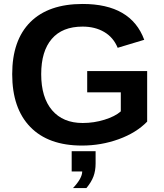

<svg xmlns="http://www.w3.org/2000/svg" viewBox="-20 -718 818 960"><path d="M393.6 -103Q449.7 -103 502.4 -119.4Q555.2 -135.7 584 -161.1V-256.3H416V-362.8H715.8V-109.9Q661.1 -53.7 573.5 -22Q485.8 9.8 389.6 9.8Q221.7 9.8 131.3 -83.3Q41 -176.3 41 -347.2Q41 -517.1 131.8 -607.7Q222.7 -698.2 393.1 -698.2Q635.3 -698.2 701.2 -519L568.4 -479Q546.9 -531.2 501 -558.1Q455.1 -585 393.1 -585Q291.5 -585 238.8 -523.4Q186 -461.9 186 -347.2Q186 -230.5 240.5 -166.7Q294.9 -103 393.6 -103ZM458 99.6Q458 135.3 447.5 163.8Q437 192.4 412.1 222.2H345.2Q391.1 173.3 391.1 139.2H338.4V38.1H458Z"/></svg>

Font: Arimo
Style: Bold
Weight: 700
Designer: Steve Matteson
Foundry: Monotype Imaging Inc.
Version: Version 1.33